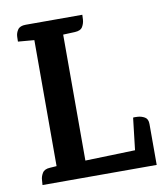

<svg xmlns="http://www.w3.org/2000/svg" viewBox="-78 -752 716 818"><g transform="rotate(-10 279.5 -342.5)"><path d="M113 -658 238 -655V-22H113ZM534 -80V0H40Q41 -5 41.5 -20.5Q42 -36 51 -51Q60 -66 84 -67L113 -69L238 -71ZM449 -35 470 -216Q475 -217 490.5 -216Q506 -215 520 -207Q534 -199 534 -177V0H466ZM88 -685H333Q333 -680 332 -664Q331 -648 322.5 -633.5Q314 -619 289 -618L240 -616L114 -614L43 -620Q43 -625 43.5 -641Q44 -657 53.5 -671Q63 -685 88 -685Z"/></g></svg>

Font: Karma Variable Light
Style: Regular
Weight: 300
Designer: Joana Correia
Foundry: Indian Type Foundry
Version: Version 3.000